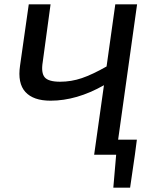

<svg xmlns="http://www.w3.org/2000/svg" viewBox="-20 -710 706 881"><path d="M608 -69 599 0 577 151H500L513 0H412L457 -319Q332 -248 212 -248Q133 -248 96.5 -288Q60 -328 72 -409L112 -690H212L176 -425Q168 -376 185 -355.5Q202 -335 256 -335Q307 -335 355.5 -351.5Q404 -368 469 -405L509 -690H609L522 -69Z"/></svg>

Font: Exo 2.0 Medium
Style: Italic
Weight: 500
Italic angle: -8°
Designer: Natanael Gama
Version: Version 1.001;PS 001.001;hotconv 1.0.70;makeotf.lib2.5.58329